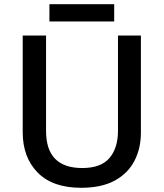

<svg xmlns="http://www.w3.org/2000/svg" viewBox="-20 -883 779 913"><path d="M650 -252Q650 -178 619.5 -118.5Q589 -59 526 -24.5Q463 10 366 10Q230 10 159 -62.5Q88 -135 88 -254V-714H199V-260Q199 -172 242 -128Q285 -84 371 -84Q460 -84 500.5 -131.5Q541 -179 541 -261V-714H650ZM523 -863V-781H215V-863Z"/></svg>

Font: Noto Sans Kawi Medium
Style: Regular
Weight: 500
Designer: Fadhl Haqq
Version: Version 1.000